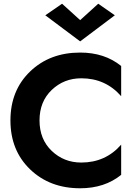

<svg xmlns="http://www.w3.org/2000/svg" viewBox="-20 -996 735 1030"><path d="M416 -124Q546 -124 630 -220V-58Q541 14 410 14Q247 14 141.5 -87.5Q36 -189 36 -350Q36 -511 141.5 -612.5Q247 -714 410 -714Q541 -714 630 -642V-480Q546 -576 416 -576Q323 -576 257.5 -513.5Q192 -451 192 -350Q192 -249 257.5 -186.5Q323 -124 416 -124ZM410 -888 507 -976 596 -914 410 -774 223 -914 313 -976Z"/></svg>

Font: Renner*
Style: Semi
Weight: 600
Version: Version 003.000 ; ttfautohint (v0.97) -l 8 -r 50 -G 200 -x 1